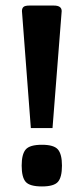

<svg xmlns="http://www.w3.org/2000/svg" viewBox="-20 -665 301 691"><path d="M59 -625Q59 -635 64.5 -640Q70 -645 86 -645H174Q202 -645 202 -625L169 -204H91ZM131 -144Q174 -144 188.5 -127Q203 -110 203 -69Q203 -27 188.5 -10.5Q174 6 131 6Q87 6 72.5 -10.5Q58 -27 58 -69Q58 -110 72.5 -127Q87 -144 131 -144Z"/></svg>

Font: Changa Medium
Style: Regular
Weight: 500
Designer: Eduardo Rodriguez Tunni
Foundry: Eduardo Rodriguez Tunni
Version: Version 2.002; ttfautohint (v1.5) -l 8 -r 50 -G 150 -x 14 -H